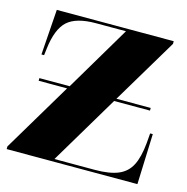

<svg xmlns="http://www.w3.org/2000/svg" viewBox="-85 -617 679 698"><g transform="rotate(15 254.5 -268.0)"><path d="M0 0V-10L155 -270H48V-280H162L308 -526H195Q121 -526 88 -496Q55 -466 46 -390L43 -365H33L45 -536H485V-526L338 -280H467V-270H332L177 -10H329Q384 -10 416.5 -23.5Q449 -37 465 -68Q481 -99 486 -153L489 -190H499L492 0Z"/></g></svg>

Font: Noto Serif Display SemiCondensed Black
Style: Regular
Weight: 900
Width: 4
Designer: Monotype Design Team
Foundry: Monotype Imaging Inc.
Version: Version 2.009